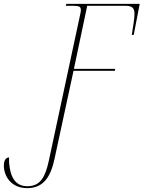

<svg xmlns="http://www.w3.org/2000/svg" viewBox="-107 -734 744 995"><path d="M34 241C121 241 157 178 176 87L274 -367H488L490 -377H276L345 -704H540C579 -704 590 -693 590 -661C590 -639 583 -599 576 -553H586L617 -714H237L234 -704H270C302 -704 312 -700 312 -683C312 -674 309 -660 304 -638L146 99C128 182 103 231 35 231C-30 231 -54 181 -60 108C-60 99 -60 91 -60 82C-73 82 -87 92 -87 124C-87 177 -51 241 34 241Z"/></svg>

Font: Noto Serif Display Condensed Thin
Style: Italic
Weight: 100
Width: 3
Italic angle: -12°
Designer: Monotype Design Team
Foundry: Monotype Imaging Inc.
Version: Version 2.009